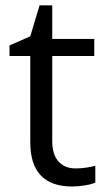

<svg xmlns="http://www.w3.org/2000/svg" viewBox="-20 -679 393 709"><path d="M258.8 -57.1Q280.3 -57.1 300.3 -60.3Q320.3 -63.5 332 -66.9V-4.9Q318.8 1.5 293.2 5.6Q267.6 9.8 247.1 9.8Q91.8 9.8 91.8 -153.8V-472.2H15.1V-511.2L91.8 -544.9L126 -659.2H172.9V-535.2H328.1V-472.2H172.9V-157.2Q172.9 -108.9 195.8 -83Q218.8 -57.1 258.8 -57.1Z"/></svg>

Font: f01947593
Style: Regular
Weight: 400
Foundry: Ascender Corporation
Version: Version 1.10